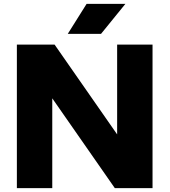

<svg xmlns="http://www.w3.org/2000/svg" viewBox="-20 -970 874 990"><path d="M67 0V-740H261.5L584 -277V-740H766.5V0H572L249.5 -463V0ZM329.5 -795.5 426.5 -950H626.5L501 -795.5Z"/></svg>

Font: Encode Sans Semi Expanded ExtraBold
Style: Regular
Weight: 800
Width: 6
Designer: Multiple Designers
Foundry: Impallari Type
Version: Version 3.000; ttfautohint (v1.8.3) -l 8 -r 50 -G 200 -x 14 